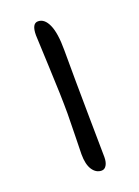

<svg xmlns="http://www.w3.org/2000/svg" viewBox="-116 -675 493 679"><g transform="rotate(-20 130.5 -335.5)"><path d="M147 -48.8Q126 -48.8 112.5 -69.1Q99.1 -89.4 99.1 -127.9Q99.1 -134.3 100.6 -195.3Q102.1 -256.3 102.1 -279.8Q102.1 -346.2 96.9 -458.7Q91.8 -571.3 91.8 -578.1Q91.8 -622.1 115.2 -622.1Q139.6 -622.1 153.8 -590.3Q168 -558.6 168 -495.1Q168 -389.2 169.9 -242.2Q171.9 -95.2 171.9 -90.8Q171.9 -71.3 165 -60.1Q158.2 -48.8 147 -48.8Z"/></g></svg>

Font: Shantell Sans Irregular Bouncy
Style: Regular
Weight: 300
Designer: Stephen Nixon, Anya Danilova, Shantell Martin
Foundry: Arrow Type
Version: Version 1.006;[9816181b4]